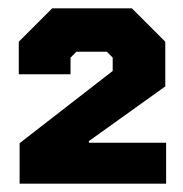

<svg xmlns="http://www.w3.org/2000/svg" viewBox="-20 -720 438 460"><path d="M27 -377 250 -550V-582L236 -596H163L149 -582V-542H25V-620L105 -700H296L376 -620V-513L193 -382V-378H378V-280H27Z"/></svg>

Font: Chakra Petch
Style: Bold
Weight: 700
Designer: Katatrad Aksorn Co.,Ltd.
Foundry: Cadson Demak Co.,Ltd.
Version: Version 1.000; ttfautohint (v1.6)